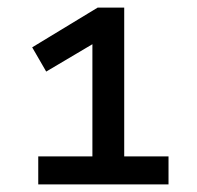

<svg xmlns="http://www.w3.org/2000/svg" viewBox="-20 -725 520 507"><path d="M81 -238V-312H224V-625L259 -629L102 -536L65 -600L238 -705H308V-312H425V-238Z"/></svg>

Font: Nunito Sans 7pt SemiBold
Style: Regular
Weight: 600
Designer: Vernon Adams
Foundry: Vernon Adams
Version: Version 3.101;gftools[0.9.27]